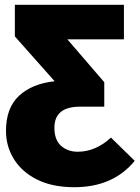

<svg xmlns="http://www.w3.org/2000/svg" viewBox="-20 -554 582 801"><path d="M290 227Q199 227 135.5 195.5Q72 164 38.5 110.5Q5 57 5 -8Q5 -104 59.5 -154.5Q114 -205 208 -215L42 -402V-534H497V-390H261L415 -211V-109H314Q207 -109 207 -21Q207 30 235 54.5Q263 79 304 79Q379 79 443 20L542 117Q452 227 290 227Z"/></svg>

Font: Trujillo Black
Style: Regular
Weight: 900
Designer: Fira Sans original fonts by bBox Type GmbH, Carrois Corporate GbR, & Edenspiekermann AG / Changes by Cristiano Sobral
Foundry: Fira Sans original fonts by bBox Type GmbH, Carrois Corporate GbR, & Edenspiekermann AG / Changes by Cristiano Sobral
Version: Version 4.301;July 28, 2020;FontCreator 13.0.0.2655 64-bit